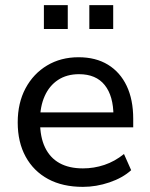

<svg xmlns="http://www.w3.org/2000/svg" viewBox="-20 -719 585 748"><path d="M303 9Q224 9 167.5 -21.5Q111 -52 80 -108.5Q49 -165 49 -242Q49 -318 79.5 -375Q110 -432 163.5 -464Q217 -496 286 -496Q353 -496 400.5 -467Q448 -438 473.5 -384.5Q499 -331 499 -256V-223H120V-281H439L422 -267Q422 -345 388 -387.5Q354 -430 288 -430Q240 -430 206 -407.5Q172 -385 154 -344.5Q136 -304 136 -251V-245Q136 -185 155.5 -144.5Q175 -104 212 -83.5Q249 -63 303 -63Q346 -63 386.5 -76.5Q427 -90 463 -119L491 -56Q458 -26 406.5 -8.5Q355 9 303 9ZM328 -606V-699H421V-606ZM151 -606V-699H244V-606Z"/></svg>

Font: Nunito Sans 12pt Medium
Style: Regular
Weight: 500
Designer: Vernon Adams
Foundry: Vernon Adams
Version: Version 3.101;gftools[0.9.27]